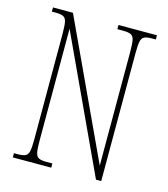

<svg xmlns="http://www.w3.org/2000/svg" viewBox="-107 -799 774 883"><g transform="rotate(15 279.5 -357.0)"><path d="M36 0V-20H54Q79 -20 91 -26Q103 -32 106.5 -51Q110 -70 110 -108V-606Q110 -645 106.5 -663.5Q103 -682 91 -688Q79 -694 54 -694H36V-714H131L432 -67V-606Q432 -645 428.5 -663.5Q425 -682 413 -688Q401 -694 376 -694H348V-714H531V-694H513Q488 -694 476 -688Q464 -682 460.5 -663.5Q457 -645 457 -606V0H432L135 -639V-108Q135 -70 138.5 -51Q142 -32 154 -26Q166 -20 191 -20H219V0Z"/></g></svg>

Font: Noto Serif Khmer ExtraCondensed Thin
Style: Regular
Weight: 100
Width: 2
Designer: Danh Hong and the Monotype Design Team
Foundry: Monotype Imaging Inc.
Version: Version 2.004; ttfautohint (v1.8.4.7-5d5b)